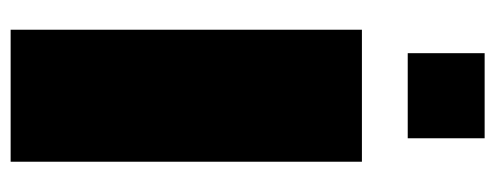

<svg xmlns="http://www.w3.org/2000/svg" viewBox="-298 -610 909 352"><g transform="rotate(90 156.0 -434.5)"><path d="M78 -728V-869H234V-728ZM35 0V-644H277V0Z"/></g></svg>

Font: Kanit Black
Style: Regular
Weight: 900
Designer: Katatrad Team
Foundry: CadsonDemak
Version: Version 2.000; ttfautohint (v1.8.3)